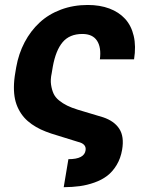

<svg xmlns="http://www.w3.org/2000/svg" viewBox="-20 -573 616 788"><path d="M241.5 195.3 260.7 80.3Q326.7 80.3 331.3 43.3Q334.9 17.4 300.1 9.2L190.3 -24.9Q166.9 -32.7 147.5 -41.7Q128.2 -50.8 110.4 -63.2Q92.7 -75.6 79.5 -90.4Q66.4 -105.1 56.5 -124.3Q46.5 -143.5 41.7 -165.7Q36.9 -187.9 37.1 -215.9Q37.3 -244 43 -275.9L46.5 -296.9Q56.5 -353 81.1 -399.7Q105.8 -446.4 142.6 -480.5Q179.3 -514.6 230.1 -533.6Q280.9 -552.6 340.2 -552.6Q389.9 -552.6 429 -538Q468 -523.4 493.4 -495.7Q518.8 -468 528.8 -425.6Q538.7 -383.2 530.2 -329.5H389.9Q396.3 -378.2 378.2 -405.9Q360.1 -433.6 318.2 -433.6Q265.6 -433.6 237.2 -400Q208.8 -366.5 196.7 -299.4L192.1 -272Q186.4 -246.1 189.6 -225.1Q192.8 -204.2 199.9 -188.7Q207 -173.3 222.3 -160.9Q237.6 -148.4 255.7 -139.6Q273.8 -130.7 299 -122.9L403.4 -91.6Q448.9 -76.3 469.6 -44.4Q490.4 -12.4 481.2 41.5Q475.1 77.1 458.6 104.4Q442.1 131.7 419.9 148.6Q397.7 165.5 367.7 176.1Q337.7 186.8 307.5 190.9Q277.3 195 241.5 195.3Z"/></svg>

Font: Karasuma Gothic
Style: Bold Italic
Weight: 700
Italic angle: 9.39998°
Designer: Rasmus Andersson / Ryoko Nishizuka
Foundry: Genbu
Version: Version 1.00